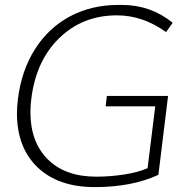

<svg xmlns="http://www.w3.org/2000/svg" viewBox="-20 -743 779 773"><path d="M361.8 10.3Q214.4 10.3 131.3 -69.3Q48.3 -148.9 48.3 -286.6Q48.3 -312.5 52.2 -344.7Q66.4 -459 120.6 -544.7Q174.8 -630.4 261.2 -676.8Q347.7 -723.1 455.6 -723.1H471.2Q586.4 -723.1 675.3 -651.4L648.4 -613.8Q555.2 -681.2 450.7 -681.2Q312.5 -681.2 218.5 -589.6Q124.5 -498 106 -344.7Q102.5 -318.8 102.5 -291.5Q102.5 -170.9 172.6 -101.3Q242.7 -31.7 367.7 -31.7Q422.4 -31.7 478.8 -40.3Q535.2 -48.8 574.2 -65.9L605 -314.9H405.3L410.2 -356.9H656.7L617.7 -39.1Q510.7 10.3 361.8 10.3Z"/></svg>

Font: Muli
Style: ExtraLightItalic
Weight: 200
Italic angle: -7°
Designer: Vernon Adams
Foundry: newtypography
Version: Version 2.0; ttfautohint (v1.00rc1.2-2d82) -l 8 -r 50 -G 200